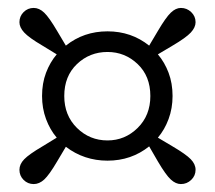

<svg xmlns="http://www.w3.org/2000/svg" viewBox="-20 -571 541 484"><path d="M142 -329Q142 -280 174 -248.5Q206 -217 251 -217Q295 -217 327 -248.5Q359 -280 359 -329Q359 -379 327 -409.5Q295 -440 251 -440Q206 -440 174 -409.5Q142 -379 142 -329ZM86 -329Q86 -361 96 -387.5Q106 -414 123 -434L87 -456Q53 -476 41 -489Q29 -502 29 -515Q29 -530 39.5 -540.5Q50 -551 65 -551Q79 -551 91.5 -539Q104 -527 124 -493L146 -456Q191 -492 251 -492Q311 -492 356 -456L378 -493Q398 -527 410.5 -539Q423 -551 436 -551Q451 -551 462 -540.5Q473 -530 473 -515Q473 -502 461 -489Q449 -476 415 -456L378 -434Q395 -414 405 -387.5Q415 -361 415 -329Q415 -298 405 -271Q395 -244 378 -224L415 -202Q449 -182 461 -169.5Q473 -157 473 -143Q473 -128 462 -117.5Q451 -107 436 -107Q423 -107 410.5 -118.5Q398 -130 378 -164L356 -202Q311 -166 251 -166Q192 -166 146 -201L124 -164Q104 -130 91.5 -118.5Q79 -107 65 -107Q50 -107 39.5 -117.5Q29 -128 29 -143Q29 -157 41 -169.5Q53 -182 87 -202L123 -224Q106 -244 96 -271Q86 -298 86 -329Z"/></svg>

Font: Source Serif 4 SmText
Style: Regular
Weight: 400
Designer: Frank Grießhammer
Foundry: Adobe
Version: Version 4.005;hotconv 1.1.0;makeotfexe 2.6.0